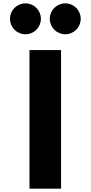

<svg xmlns="http://www.w3.org/2000/svg" viewBox="-20 -1123 540 1143"><path d="M131.5 -1103C80.5 -1103 39.5 -1062 39.5 -1011C39.5 -960 80.5 -919 131.5 -919C182.5 -919 223.5 -960 223.5 -1011C223.5 -1062 182.5 -1103 131.5 -1103ZM368.5 -1103C317.5 -1103 276.5 -1062 276.5 -1011C276.5 -960 317.5 -919 368.5 -919C419.5 -919 460.5 -960 460.5 -1011C460.5 -1062 419.5 -1103 368.5 -1103ZM343.5 -825H155.5V0H343.5Z"/></svg>

Font: Hussar
Style: BdSuprExt
Weight: 700
Foundry: Cannot Into Space Fonts
Version: Version 2.00